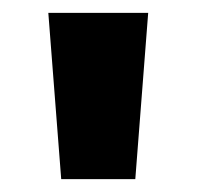

<svg xmlns="http://www.w3.org/2000/svg" viewBox="-20 -734 305 298"><path d="M210 -714 190 -456H75L55 -714Z"/></svg>

Font: Noto Sans SemiCondensed ExtraBold
Style: Regular
Weight: 800
Width: 4
Designer: Monotype Design Team
Foundry: Monotype Imaging Inc.
Version: Version 2.013; ttfautohint (v1.8.4.7-5d5b)